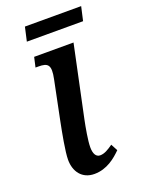

<svg xmlns="http://www.w3.org/2000/svg" viewBox="-132 -730 596 802"><g transform="rotate(-20 166.5 -329.0)"><path d="M69 -606H319L333 -668H83ZM146 10C202 10 242 -24 269 -51L253 -81C232 -66 214 -55 195 -55C177 -55 167 -71 167 -101C167 -130 177 -185 184 -219L251 -536H76L66 -492H79C121 -492 135 -481 122 -419L87 -247C77 -197 62 -119 62 -83C62 -31 91 10 146 10Z"/></g></svg>

Font: Noto Serif Condensed Medium
Style: Italic
Weight: 500
Width: 3
Italic angle: -12°
Designer: Monotype Design Team
Foundry: Monotype Imaging Inc.
Version: Version 2.013